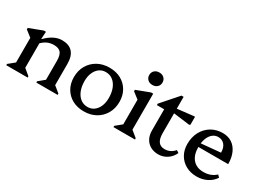

<svg xmlns="http://www.w3.org/2000/svg" viewBox="-39 -1306 2573 1922"><g transform="rotate(30 1247.5 -345.0)"><path d="M381.2 0V-14.7L466.8 -86.1L451 -58V-289.9Q451 -357.1 426.9 -385.8Q402.8 -414.6 346.5 -414.6Q303.2 -414.6 267.1 -397Q230.9 -379.4 196.1 -340.2V-404.4H210.2Q301.7 -496.7 393.9 -496.7Q475.3 -496.7 516.3 -451.4Q557.2 -406.1 557.2 -317.1V-56.3L541.2 -85.1L627.7 -14.7V0ZM33.6 0V-14.7L120.9 -86L104.9 -56.3V-395.6L147.9 -323.8L32.7 -413.9V-430.5L185.8 -488.7H210.6L205.2 -404.4H211.1V-56.3L196.1 -85.3L281 -14.7V0Z M934.5 12.7Q859.2 12.7 801.5 -18.8Q743.8 -50.3 711.5 -106.6Q679.2 -162.8 679.2 -236.1Q679.2 -313 713.1 -371.3Q747 -429.6 806.7 -463Q866.4 -496.3 943.6 -496.3Q1019.6 -496.3 1077 -464.8Q1134.4 -433.3 1166.6 -377.5Q1198.9 -321.6 1198.9 -247.5Q1198.9 -171.6 1165 -112.8Q1131.1 -54 1071.8 -20.6Q1012.6 12.7 934.5 12.7ZM945.6 -44.2Q987.7 -44.2 1019.2 -67.3Q1050.8 -90.4 1068.9 -131.9Q1086.9 -173.5 1086.9 -228Q1086.9 -292.3 1067.7 -339.4Q1048.5 -386.6 1013.8 -413Q979.1 -439.4 932.5 -439.4Q890.6 -439.4 858.9 -416.3Q827.2 -393.2 809.2 -351.7Q791.1 -310.1 791.1 -255.6Q791.1 -192.1 810.4 -144.6Q829.6 -97 864.3 -70.6Q899 -44.2 945.6 -44.2Z M1272.6 0V-14.7L1359.9 -86L1343.9 -58V-390.4L1386.9 -324.7L1271.7 -413.9V-430.5L1425.3 -488.7H1450.1V-56.3L1435 -85.1L1521.4 -14.7V0ZM1398.4 -559.6Q1364.2 -559.6 1343 -579.8Q1321.8 -600 1321.8 -631.6Q1321.8 -663.3 1343 -683.4Q1364.2 -703.5 1398.4 -703.5Q1432.6 -703.5 1453.8 -683.4Q1475 -663.2 1475 -631.6Q1475 -600 1453.8 -579.8Q1432.6 -559.6 1398.4 -559.6Z M1795.5 12.7Q1743.2 12.7 1704.3 -9.3Q1665.4 -31.3 1644.3 -70.7Q1623.2 -110.1 1623.2 -164.4V-467.4L1666.2 -408.2H1539.1V-424.9L1704.6 -613.4H1729.4V-193.3Q1729.4 -129 1752.9 -96.7Q1776.5 -64.4 1825 -64.4Q1891.9 -64.4 1938.3 -118.6L1965.8 -99.8Q1942.9 -48.6 1897.3 -17.9Q1851.6 12.7 1795.5 12.7ZM1917.5 -398.9 1707.4 -425.8V-474.1L1914.3 -497.8H1928.1V-406.3Z M2238.4 12.7Q2167.8 12.7 2113.2 -17.6Q2058.6 -47.8 2027.9 -101.4Q1997.2 -154.9 1997.2 -223.6Q1997.2 -304.3 2030 -365.5Q2062.8 -426.6 2120.3 -461.5Q2177.9 -496.3 2252.9 -496.3Q2314.1 -496.3 2358.9 -466.7Q2403.6 -437.1 2428.1 -382.4Q2452.6 -327.7 2452.6 -252.9H2069.8V-292L2333.3 -316.8Q2333.3 -374.3 2305.8 -406.7Q2278.3 -439.1 2232 -439.1Q2195.7 -439.1 2167.5 -415.6Q2139.2 -392.2 2123.6 -350.2Q2107.9 -308.2 2107.9 -253.4Q2107.9 -162.1 2151.9 -111.4Q2195.8 -60.7 2275.7 -60.7Q2362.5 -60.7 2417.6 -113.6L2441.7 -89.6Q2410.4 -41.1 2357 -14.2Q2303.7 12.7 2238.4 12.7Z"/></g></svg>

Font: Platypi Light
Style: Regular
Weight: 300
Designer: David Sargent
Foundry: Bolt Cutter Type
Version: Version 1.200